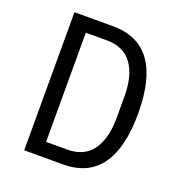

<svg xmlns="http://www.w3.org/2000/svg" viewBox="-127 -805 854 912"><g transform="rotate(20 300.0 -349.0)"><path d="M95 -698H290Q418 -698 481 -610Q544 -522 544 -349Q544 -176 481 -88Q418 0 290 0H95ZM286 -73Q370 -73 412.5 -131Q455 -189 455 -295V-403Q455 -509 412.5 -567Q370 -625 286 -625H179V-73Z"/></g></svg>

Font: IBM Plaex Mono
Style: Regular
Weight: 400
Designer: Mike Abbink, Paul van der Laan, Pieter van Rosmalen
Foundry: Bold Monday
Version: Version 2.003